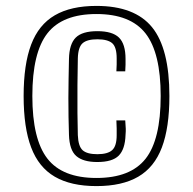

<svg xmlns="http://www.w3.org/2000/svg" viewBox="-20 -625 654 650"><path d="M306.5 5Q220 5 165.5 -26.8Q111 -58.5 85.5 -125.8Q60 -193 60 -300Q60 -407 85.5 -474.2Q111 -541.5 165.5 -573.2Q220 -605 306.5 -605Q436 -605 494.8 -532.8Q553.5 -460.5 553.5 -300Q553.5 -193 528 -125.8Q502.5 -58.5 448 -26.8Q393.5 5 306.5 5ZM306.5 -22.5Q421.5 -22.5 472.8 -87.5Q524 -152.5 524 -300Q524 -446 472.8 -511.8Q421.5 -577.5 306.5 -577.5Q191.5 -577.5 140.5 -512.2Q89.5 -447 89.5 -300Q89.5 -153.5 140.5 -88Q191.5 -22.5 306.5 -22.5ZM309.5 -76.5Q261.5 -76.5 238.2 -96.8Q215 -117 213.5 -168.5Q212.5 -198 212 -229.2Q211.5 -260.5 211.5 -293Q211.5 -325.5 212.2 -358.8Q213 -392 213.5 -425.5Q214.5 -476 236.5 -497.8Q258.5 -519.5 309.5 -519.5Q360.5 -519.5 382.8 -497.8Q405 -476 405 -425.5Q405 -415 405 -406Q405 -397 404 -383.5H374Q375 -397 375 -406.8Q375 -416.5 375 -427.5Q375 -465.5 359.8 -478.8Q344.5 -492 309.5 -492Q275 -492 259.8 -478.8Q244.5 -465.5 243.5 -427.5Q242.5 -386 242.2 -337Q242 -288 242.2 -242.8Q242.5 -197.5 243.5 -167.5Q245 -129.5 260 -116.2Q275 -103 309.5 -103Q344.5 -103 359.8 -116.8Q375 -130.5 375 -167.5Q375 -179.5 375 -190Q375 -200.5 374 -217.5H404Q405.5 -197.5 405.8 -188.8Q406 -180 405 -168.5Q403.5 -120 382 -98.2Q360.5 -76.5 309.5 -76.5Z"/></svg>

Font: Big Shoulders Thin
Style: Regular
Weight: 100
Version: Version 2.002